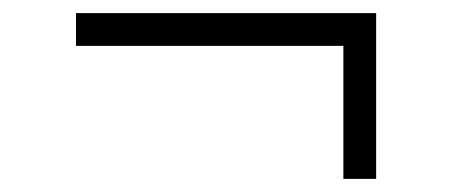

<svg xmlns="http://www.w3.org/2000/svg" viewBox="-20 -383 716 293"><path d="M504 -313H96V-363H554V-110H504Z"/></svg>

Font: SVN-Libre Baskerville
Style: Italic
Weight: 400
Italic angle: -14°
Designer: Pablo Impallari, Rodrigo Fuenzalida
Foundry: Pablo Impallari, Rodrigo Fuenzalida
Version: Version 1.000; ttfautohint (v1.8.4)